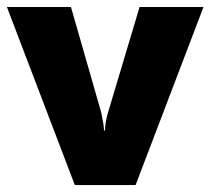

<svg xmlns="http://www.w3.org/2000/svg" viewBox="-20 -536 609 556"><path d="M281.1 -158.2H284.1Q284.1 -181 292.7 -209.8L384.2 -515.7H569.3L372.6 0H196.7L0 -515.7H185.5L273 -210.8Q273 -209.8 274.5 -203Q276 -196.2 277 -190.1Q281.1 -170.9 281.1 -158.2Z"/></svg>

Font: Khula ExtraBold
Style: Regular
Weight: 800
Designer: Erin McLaughlin, Steve Matteson
Version: Version 1.002;PS 1.0;hotconv 1.0.72;makeotf.lib2.5.5900; ttf